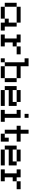

<svg xmlns="http://www.w3.org/2000/svg" viewBox="2030 -2770 740 4840"><g transform="rotate(90 2400.0 -350.0)"><path d="M50 -100H150V-400H50ZM150 0H450V-100H150ZM150 -400H550V-500H150ZM450 -100H550V0H750V-100H650V-400H550V-200H450Z M850 0H1150V-100H1050V-300H1150V-400H1050V-500H850V-400H950V-100H850ZM1150 -400H1350V-500H1150Z M1450 0H1550V-100H1650V-400H1950V-100H2050V-400H1950V-500H1650V-700H1450V-600H1550V-100H1450ZM1650 0H1950V-100H1650Z M2150 -100H2250V0H2650V-100H2250V-200H2650V-400H2550V-500H2250V-400H2150ZM2250 -300V-400H2550V-300Z M2750 0H3050V-100H2950V-500H2750V-400H2850V-100H2750ZM2850 -600H2950V-700H2850Z M3150 -400H3250V-100H3350V-400H3550V-500H3350V-700H3250V-500H3150ZM3350 0H3550V-200H3450V-100H3350Z M3650 -100H3750V0H4150V-100H3750V-200H4150V-400H4050V-500H3750V-400H3650ZM3750 -300V-400H4050V-300Z M4250 0H4550V-100H4450V-300H4550V-400H4450V-500H4250V-400H4350V-100H4250ZM4550 -400H4750V-500H4550Z"/></g></svg>

Font: Connection Serif
Style: Regular
Weight: 400
Version: Version 0.2